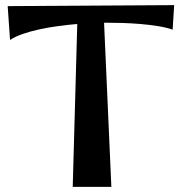

<svg xmlns="http://www.w3.org/2000/svg" viewBox="-20 -723 701 745"><path d="M655.8 -703.1 649.9 -607.9Q625 -616.7 592 -621.8Q559.1 -627 524.4 -629.9Q489.7 -632.8 456.5 -633.8Q423.3 -634.8 397 -634.8H383.8L412.1 2H262.2L279.8 -629.9Q243.7 -627 205.8 -621.8Q168 -616.7 133.1 -609.1Q98.1 -601.6 68.4 -591.3Q38.6 -581.1 19 -567.9L9.8 -699.2Z"/></svg>

Font: Original Surfer
Style: Regular
Weight: 400
Designer: Astigmatic (AOETI)
Foundry: Astigmatic (AOETI)
Version: Version 1.001